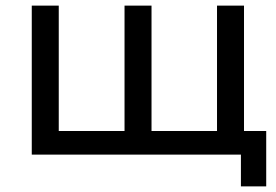

<svg xmlns="http://www.w3.org/2000/svg" viewBox="-20 -550 981 683"><path d="M848 -530H752V-84H519V-530H423V-84H189V-530H93V0H848ZM927 -84H748V0H837V113H927Z"/></svg>

Font: ICO Headline
Style: Regular
Weight: 500
Designer: Julieta Ulanovsky
Foundry: Julieta Ulanovsky
Version: Version 7.200